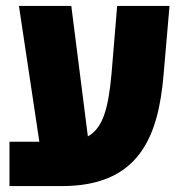

<svg xmlns="http://www.w3.org/2000/svg" viewBox="-20 -629 604 649"><path d="M12 0H189C449 0 515 -165 533 -377L553 -609H376L357 -380C346 -259 327 -196 277 -168L221 -609H44L113 -150H12Z"/></svg>

Font: Noto Sans Hebrew Condensed Black
Style: Regular
Weight: 900
Width: 3
Designer: Monotype Design Team
Foundry: Monotype Imaging Inc.
Version: Version 2.004